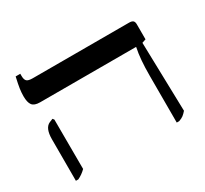

<svg xmlns="http://www.w3.org/2000/svg" viewBox="-134 -841 1111 1042"><g transform="rotate(-30 421.0 -320.0)"><path d="M699 -286Q699 -391 713 -456V-459H112Q76 -459 63 -476.5Q50 -494 50 -532Q50 -555 53.5 -579Q57 -603 67 -647H96V-633Q96 -610 105.5 -601Q115 -592 142 -592H746Q763 -592 770.5 -585.5Q778 -579 778 -563V-469L754 -461L765 -29Q753 -15 742.5 -7Q732 1 714 7H699ZM67 -253Q67 -323 103 -339L125 -348L132 -339L133 -29Q110 -6 82 7H67Z"/></g></svg>

Font: Noto Serif Hebrew SemiBold
Style: Regular
Weight: 600
Designer: Monotype Design Team
Foundry: Monotype Imaging Inc.
Version: Version 1.000